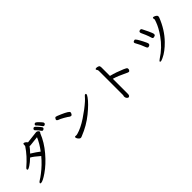

<svg xmlns="http://www.w3.org/2000/svg" viewBox="247 -2126 3507 3507"><g transform="rotate(-45 2000.0 -372.5)"><path d="M567.9 -368.2Q658.2 -486.8 706.1 -602.1L516.1 -581.1Q500 -581.1 495.1 -583Q459 -533.2 405.8 -479Q444.8 -457 499 -418.9Q553.2 -380.9 567.9 -368.2ZM169.9 42Q152.8 42 148.9 32.2Q148.9 11.2 188 -12Q227.1 -35.2 282.2 -78.1Q412.1 -176.8 518.1 -304.2Q410.2 -398.9 354 -428.2Q288.1 -365.2 239.5 -333.5Q190.9 -301.8 176.8 -301.8Q158.2 -301.8 158.2 -318.8Q158.2 -333 176.8 -349.1Q336.9 -485.8 438 -638.2Q441.9 -648.9 441.9 -676.8Q441.9 -698.2 460 -698.2Q473.1 -698.2 493.7 -683.1Q514.2 -668 523.9 -651.9L761.2 -679.2Q778.8 -679.2 796.4 -665.5Q814 -651.9 814 -642.1Q814 -625 803.2 -613.8L798.8 -608.9Q732.9 -441.9 601.6 -287.4Q470.2 -132.8 333 -39.1Q214.8 42 169.9 42ZM868.2 -612.8Q855 -612.8 847.2 -626Q816.9 -672.9 768.1 -720.2Q761.2 -727.1 761.2 -738Q761.2 -749 771.7 -759.5Q782.2 -770 793.2 -770Q804.2 -770 814.2 -762Q824.2 -753.9 842.5 -734.4Q860.8 -714.8 878.9 -693.8Q897 -672.9 902.1 -664.3Q907.2 -655.8 907.2 -644Q907.2 -629.9 893.6 -621.3Q879.9 -612.8 868.2 -612.8ZM944.8 -657.2Q933.1 -657.2 925 -668.2Q917 -679.2 889.9 -714.1Q862.8 -749 845.2 -764.2Q836.9 -772 836.9 -783Q836.9 -793.9 846.9 -803Q856.9 -812 868.2 -812Q892.1 -812 963.9 -729Q977.1 -713.9 980.5 -708Q983.9 -702.1 983.9 -689Q983.9 -673.8 970 -665.5Q956.1 -657.2 944.8 -657.2Z M1264.2 -26.9Q1249 -26.9 1233.4 -41Q1217.8 -55.2 1208 -72.5Q1198.2 -89.8 1198.2 -103Q1198.2 -120.1 1216.8 -120.1L1238.8 -118.2Q1252 -118.2 1268.1 -123Q1387.2 -154.8 1535.6 -253.4Q1684.1 -352.1 1784.2 -441.9Q1827.1 -481 1848.1 -507.6Q1869.1 -534.2 1883.8 -534.2Q1901.9 -534.2 1901.9 -519Q1901.9 -502.9 1873 -461.9Q1807.1 -368.2 1650.6 -241Q1494.1 -113.8 1296.9 -36.1Q1276.9 -26.9 1264.2 -26.9ZM1422.9 -436Q1407.2 -436 1394 -444.8Q1370.1 -464.8 1304.4 -502.4Q1238.8 -540 1201.2 -551.8Q1176.8 -562 1176.8 -579.1Q1176.8 -594.2 1183.1 -601.1Q1194.8 -624 1211.9 -624Q1226.1 -624 1313 -585.9Q1461.9 -521 1461.9 -491.2Q1461.9 -478 1451.4 -457Q1440.9 -436 1422.9 -436Z M2400.9 66.9Q2389.2 66.9 2372.1 47.4Q2355 27.8 2355 -4.9L2361.8 -32.2V-659.2Q2361.8 -680.2 2351.3 -693.6Q2340.8 -707 2340.8 -715.8Q2340.8 -731.9 2367.2 -731.9Q2388.2 -731.9 2409.7 -723.9Q2431.2 -715.8 2435.5 -703.4Q2439.9 -690.9 2439.9 -672.9V-451.2Q2565.9 -419.9 2702.1 -361.8Q2759.8 -337.9 2766.1 -321.8Q2769 -314 2769 -301.8Q2769 -289.1 2759.5 -273.9Q2750 -258.8 2736.8 -258.8Q2725.1 -258.8 2717.5 -262.5Q2710 -266.1 2690.9 -274.9Q2536.1 -350.1 2439.9 -377V11.2Q2439.9 66.9 2400.9 66.9Z M3307.1 -326.2Q3291 -326.2 3278.8 -350.1Q3236.8 -464.8 3189 -544.9Q3181.2 -558.1 3181.2 -570.8Q3181.2 -585 3198 -592Q3214.8 -599.1 3226.1 -599.1Q3248 -599.1 3315.9 -465.8Q3356.9 -387.2 3356.9 -368.2Q3356.9 -345.2 3337.9 -335.7Q3318.8 -326.2 3307.1 -326.2ZM3288.1 18.1Q3268.1 18.1 3268.1 6.8Q3268.1 -5.9 3305.2 -30.8Q3480 -142.1 3602.1 -315.9Q3694.8 -448.2 3731.9 -556.2Q3747.1 -595.2 3747.1 -600.1L3742.2 -636.2Q3742.2 -652.8 3761.2 -652.8Q3767.1 -652.8 3785.2 -645.5Q3803.2 -638.2 3819.6 -624.5Q3835.9 -610.8 3835.9 -597.2Q3835.9 -584 3831.1 -569.8Q3741.2 -339.8 3585.9 -181.2Q3462.9 -55.2 3348.1 -2.9Q3301.8 18.1 3288.1 18.1ZM3502.9 -381.8Q3478 -381.8 3472.2 -404.8Q3458 -454.1 3433.1 -516.1Q3408.2 -578.1 3393.1 -606Q3392.1 -610.8 3390.6 -615.5Q3389.2 -620.1 3389.2 -628.9Q3389.2 -640.1 3401.1 -648.7Q3413.1 -657.2 3429.2 -657.2Q3445.8 -657.2 3455.1 -643.1Q3473.1 -612.8 3512.5 -526.9Q3551.8 -440.9 3551.8 -425.8Q3551.8 -397.9 3532 -389.9Q3512.2 -381.8 3502.9 -381.8Z"/></g></svg>

Font: LXGW WenKai Screen
Style: Regular
Weight: 400
Designer: LXGW / Fontworks Inc.
Foundry: LXGW / Fontworks Inc.
Version: Version 1.510;January 18,2025